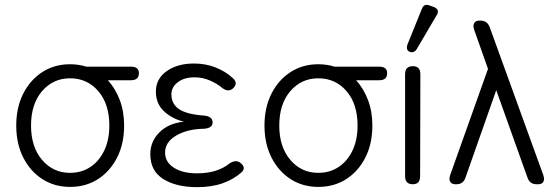

<svg xmlns="http://www.w3.org/2000/svg" viewBox="-20 -760 2301 792"><path d="M269 11Q205 11 155 -21Q105 -53 76 -110Q47 -167 47 -242Q47 -317 76 -374Q105 -431 155 -463Q205 -495 269 -495Q304 -495 336 -485H520Q553 -485 553 -458Q553 -429 520 -429H425Q456 -395 474 -347.5Q492 -300 492 -242Q492 -167 463 -110Q434 -53 384 -21Q334 11 269 11ZM269 -47Q316 -47 352.5 -71Q389 -95 410 -139Q431 -183 431 -242Q431 -331 385.5 -384Q340 -437 269 -437Q199 -437 153.5 -384Q108 -331 108 -242Q108 -154 153.5 -100.5Q199 -47 269 -47Z M793 12Q707 12 653.5 -21.5Q600 -55 600 -124Q600 -177 638 -214.5Q676 -252 739 -258Q691 -269 657 -300.5Q623 -332 623 -382Q623 -435 667.5 -466.5Q712 -498 780 -498Q829 -498 870 -481.5Q911 -465 939 -439Q964 -418 942 -396Q922 -378 897 -397Q877 -414 847 -427.5Q817 -441 782 -441Q739 -441 713 -420.5Q687 -400 687 -371Q687 -331 719 -309.5Q751 -288 824 -283Q857 -279 857 -255Q857 -232 823 -229Q753 -228 707 -201Q661 -174 661 -131Q661 -91 697.5 -68Q734 -45 792 -45Q877 -45 927 -86Q954 -103 972 -88Q997 -68 976 -49Q945 -21 899.5 -4.5Q854 12 793 12Z M1293 11Q1229 11 1179 -21Q1129 -53 1100 -110Q1071 -167 1071 -242Q1071 -317 1100 -374Q1129 -431 1179 -463Q1229 -495 1293 -495Q1328 -495 1360 -485H1544Q1577 -485 1577 -458Q1577 -429 1544 -429H1449Q1480 -395 1498 -347.5Q1516 -300 1516 -242Q1516 -167 1487 -110Q1458 -53 1408 -21Q1358 11 1293 11ZM1293 -47Q1340 -47 1376.5 -71Q1413 -95 1434 -139Q1455 -183 1455 -242Q1455 -331 1409.5 -384Q1364 -437 1293 -437Q1223 -437 1177.5 -384Q1132 -331 1132 -242Q1132 -154 1177.5 -100.5Q1223 -47 1293 -47Z M1683 0Q1651 0 1651 -33V-454Q1651 -487 1683 -487Q1714 -487 1714 -454L1713 -33Q1713 0 1683 0ZM1700 -559Q1689 -540 1670 -546Q1653 -554 1661 -577L1720 -723Q1729 -747 1753 -737L1770 -731Q1796 -720 1781 -697Z M1858 0Q1843 0 1837 -10.5Q1831 -21 1837 -38L1993 -476L1936 -637Q1930 -654 1936 -664.5Q1942 -675 1957 -675H1962Q1990 -675 2000 -648L2221 -38Q2227 -21 2221.5 -10.5Q2216 0 2200 0H2194Q2165 0 2156 -27L2027 -388L1900 -27Q1891 0 1863 0Z"/></svg>

Font: Zen Maru Gothic
Style: Regular
Weight: 400
Designer: Yoshimichi Ohira
Foundry: Positype
Version: Version 1.002